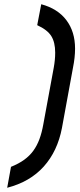

<svg xmlns="http://www.w3.org/2000/svg" viewBox="-20 -759 378 908"><path d="M32 30Q69 15 94.5 -3.5Q120 -22 137.5 -46Q155 -70 166.5 -101Q178 -132 185 -172L234 -438Q241 -476 241 -510Q241 -559 222.5 -588.5Q204 -618 156 -640L175 -739Q253 -718 294 -663.5Q335 -609 335 -529Q335 -487 325 -438L273 -154Q252 -44 187 28.5Q122 101 14 129Z"/></svg>

Font: Involve Medium Oblique
Style: Italic
Weight: 500
Italic angle: -10.5°
Designer: Stefan Peev
Foundry: Context Ltd.
Version: Version 1.001